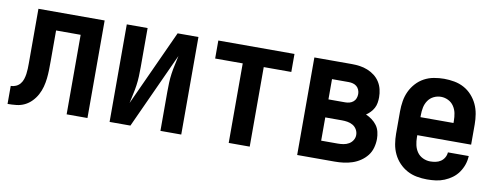

<svg xmlns="http://www.w3.org/2000/svg" viewBox="-51 -764 2601 1008"><g transform="rotate(10 1250.0 -260.0)"><path d="M15 0V-96Q29 -96 42.5 -102Q56 -108 65 -119Q74 -130 78.5 -144Q83 -158 85 -172Q87 -186 87.5 -200.5Q88 -215 88 -229Q88 -237 88 -245Q88 -253 88 -261V-520H441V0H330V-424H199V-261Q199 -237 198.5 -214Q198 -191 195.5 -168Q193 -145 187 -122.5Q181 -100 170 -79.5Q159 -59 142.5 -42Q126 -25 105.5 -15Q85 -5 61.5 -2.5Q38 0 15 0Z M559 0V-520H670V-312Q670 -287 669 -262.5Q668 -238 664.5 -213.5Q661 -189 655.5 -165Q650 -141 645 -116L830 -520H941V0H830V-208Q830 -233 831 -257.5Q832 -282 835.5 -306.5Q839 -331 844.5 -355Q850 -379 855 -404L670 0Z M1194 0V-424H1047V-520H1453V-424H1306V0Z M1559 0V-520H1759Q1781 -520 1802 -517Q1823 -514 1843 -506Q1863 -498 1880 -485Q1897 -472 1908.5 -454Q1920 -436 1925 -415Q1930 -394 1930 -373Q1930 -358 1927.5 -343Q1925 -328 1918 -315Q1911 -302 1900.5 -291Q1890 -280 1878 -272Q1895 -265 1910.5 -253.5Q1926 -242 1937 -227Q1948 -212 1952.5 -193Q1957 -174 1957 -156Q1957 -132 1950.5 -108.5Q1944 -85 1929.5 -66.5Q1915 -48 1895 -34.5Q1875 -21 1852.5 -13.5Q1830 -6 1806.5 -3Q1783 0 1759 0ZM1670 -316H1759Q1771 -316 1782 -319Q1793 -322 1802 -329.5Q1811 -337 1815 -348Q1819 -359 1819 -371Q1819 -371 1819 -371Q1819 -371 1819 -371Q1819 -382 1814.5 -393Q1810 -404 1801.5 -411Q1793 -418 1782 -421Q1771 -424 1759 -424H1670ZM1670 -96H1759Q1774 -96 1789 -98.5Q1804 -101 1817 -108.5Q1830 -116 1838 -129Q1846 -142 1846 -157Q1846 -157 1846 -157Q1846 -157 1846 -157Q1846 -173 1838 -186.5Q1830 -200 1817 -207.5Q1804 -215 1789 -217.5Q1774 -220 1759 -220H1670Z M2252 8Q2225 8 2197.5 3Q2170 -2 2146 -15Q2122 -28 2103 -48Q2084 -68 2072 -93Q2060 -118 2055.5 -145.5Q2051 -173 2051 -200V-320Q2051 -347 2055.5 -374.5Q2060 -402 2071.5 -426.5Q2083 -451 2101.5 -471.5Q2120 -492 2144 -505Q2168 -518 2195.5 -523Q2223 -528 2250 -528Q2277 -528 2304.5 -523Q2332 -518 2356 -505Q2380 -492 2398.5 -471.5Q2417 -451 2428.5 -426.5Q2440 -402 2444.5 -374.5Q2449 -347 2449 -320V-212H2162V-200Q2162 -180 2166.5 -159.5Q2171 -139 2182.5 -122.5Q2194 -106 2213 -97Q2232 -88 2252 -88Q2267 -88 2281.5 -91Q2296 -94 2308 -102Q2320 -110 2327.5 -123Q2335 -136 2336 -151H2447Q2446 -127 2438.5 -105Q2431 -83 2417.5 -63.5Q2404 -44 2385 -30Q2366 -16 2344 -7Q2322 2 2299 5Q2276 8 2252 8ZM2162 -308H2338V-320Q2338 -340 2334 -360Q2330 -380 2318.5 -397Q2307 -414 2288.5 -423Q2270 -432 2250 -432Q2230 -432 2211.5 -423Q2193 -414 2181.5 -397Q2170 -380 2166 -360Q2162 -340 2162 -320Z"/></g></svg>

Font: Iosevka SS04
Style: Bold
Weight: 700
Monospace: yes
Designer: Belleve Invis
Foundry: Belleve Invis
Version: Version 19.0.0; ttfautohint (v1.8.4)